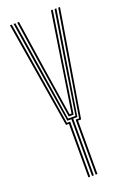

<svg xmlns="http://www.w3.org/2000/svg" viewBox="-153 -852 604 905"><g transform="rotate(-20 148.5 -400.0)"><path d="M143.8 0V-284.5H123.5L78.5 -564L41.2 -800H50.2L87.8 -564L130.2 -292.8H167L209.2 -564L247 -800H256L218.2 -564L173.8 -284.5H152.8V0ZM125.5 0V-268H110.8L23 -800H32.2L118.2 -276.2H134.5V0ZM162 0V-276.2H179.2L265.2 -800H274.2L186.5 -268H171V0ZM136.5 -301.2 95.2 -564 59.5 -800H68.5L104 -564L143.8 -309.5H153.5L192.5 -564L228.8 -800H238L201.2 -564L161 -301.2Z"/></g></svg>

Font: Big Shoulders Inline Display Thin Light
Style: Regular
Weight: 300
Version: Version 2.002